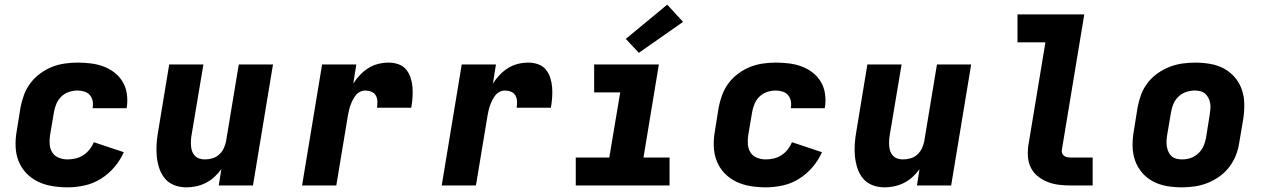

<svg xmlns="http://www.w3.org/2000/svg" viewBox="-20 -797 5440 825"><path d="M270 8Q237 8 204 2.5Q171 -3 143 -16.5Q115 -30 93 -53Q71 -76 59.5 -105.5Q48 -135 47 -168.5Q46 -202 52 -235L68 -335Q73 -362 83 -389Q93 -416 110.5 -439.5Q128 -463 152.5 -481Q177 -499 203.5 -509.5Q230 -520 258 -524Q286 -528 313 -528Q342 -528 370.5 -524.5Q399 -521 424.5 -511.5Q450 -502 471.5 -485.5Q493 -469 507 -445.5Q521 -422 525 -394Q529 -366 525 -337Q524 -336 524 -334.5Q524 -333 524 -332H378Q378 -332 378 -332.5Q378 -333 378 -334Q381 -349 378 -363.5Q375 -378 366 -388.5Q357 -399 342.5 -403.5Q328 -408 313 -408Q295 -408 276.5 -402Q258 -396 244 -382.5Q230 -369 222.5 -351.5Q215 -334 212 -316L195 -216Q192 -196 193.5 -176.5Q195 -157 205 -141.5Q215 -126 233 -119Q251 -112 270 -112Q287 -112 304.5 -116Q322 -120 337.5 -130Q353 -140 364.5 -154.5Q376 -169 383 -186L512 -143Q497 -109 471.5 -79Q446 -49 413 -28.5Q380 -8 343 0Q306 8 270 8Z M781 8Q753 8 728.5 -1.5Q704 -11 688 -30.5Q672 -50 664 -75Q656 -100 653.5 -126.5Q651 -153 653 -180.5Q655 -208 660 -235L707 -520H854L803 -216Q801 -204 800.5 -192Q800 -180 801 -168Q802 -156 806 -145.5Q810 -135 818 -127Q826 -119 837 -115.5Q848 -112 860 -112Q876 -112 892 -116.5Q908 -121 920.5 -132Q933 -143 940.5 -158Q948 -173 951 -188L1006 -520H1153L1067 0H920L931 -70Q918 -52 901 -36.5Q884 -21 864 -11Q844 -1 823 3.5Q802 8 781 8Z M1278 0 1364 -520H1511L1498 -438Q1510 -457 1526.5 -474.5Q1543 -492 1563 -504.5Q1583 -517 1605.5 -522.5Q1628 -528 1650 -528Q1672 -528 1692 -521Q1712 -514 1725 -498.5Q1738 -483 1744.5 -462.5Q1751 -442 1752.5 -421Q1754 -400 1752.5 -378Q1751 -356 1747 -334H1600Q1602 -348 1601.5 -362Q1601 -376 1594.5 -387Q1588 -398 1575.5 -403Q1563 -408 1549 -408Q1538 -408 1527 -402.5Q1516 -397 1508.5 -387.5Q1501 -378 1495.5 -367Q1490 -356 1486 -345Q1482 -334 1479.5 -323Q1477 -312 1475 -301L1425 0Z M1878 0 1964 -520H2111L2098 -438Q2110 -457 2126.5 -474.5Q2143 -492 2163 -504.5Q2183 -517 2205.5 -522.5Q2228 -528 2250 -528Q2272 -528 2292 -521Q2312 -514 2325 -498.5Q2338 -483 2344.5 -462.5Q2351 -442 2352.5 -421Q2354 -400 2352.5 -378Q2351 -356 2347 -334H2200Q2202 -348 2201.5 -362Q2201 -376 2194.5 -387Q2188 -398 2175.5 -403Q2163 -408 2149 -408Q2138 -408 2127 -402.5Q2116 -397 2108.5 -387.5Q2101 -378 2095.5 -367Q2090 -356 2086 -345Q2082 -334 2079.5 -323Q2077 -312 2075 -301L2025 0Z M2454 0V-120H2598L2645 -400H2533V-520H2811L2745 -120H2857V0ZM2725 -570 2669 -630 2847 -777 2915 -703Z M3270 8Q3237 8 3204 2.5Q3171 -3 3143 -16.5Q3115 -30 3093 -53Q3071 -76 3059.5 -105.5Q3048 -135 3047 -168.5Q3046 -202 3052 -235L3068 -335Q3073 -362 3083 -389Q3093 -416 3110.5 -439.5Q3128 -463 3152.5 -481Q3177 -499 3203.5 -509.5Q3230 -520 3258 -524Q3286 -528 3313 -528Q3342 -528 3370.5 -524.5Q3399 -521 3424.5 -511.5Q3450 -502 3471.5 -485.5Q3493 -469 3507 -445.5Q3521 -422 3525 -394Q3529 -366 3525 -337Q3524 -336 3524 -334.5Q3524 -333 3524 -332H3378Q3378 -332 3378 -332.5Q3378 -333 3378 -334Q3381 -349 3378 -363.5Q3375 -378 3366 -388.5Q3357 -399 3342.5 -403.5Q3328 -408 3313 -408Q3295 -408 3276.5 -402Q3258 -396 3244 -382.5Q3230 -369 3222.5 -351.5Q3215 -334 3212 -316L3195 -216Q3192 -196 3193.5 -176.5Q3195 -157 3205 -141.5Q3215 -126 3233 -119Q3251 -112 3270 -112Q3287 -112 3304.5 -116Q3322 -120 3337.5 -130Q3353 -140 3364.5 -154.5Q3376 -169 3383 -186L3512 -143Q3497 -109 3471.5 -79Q3446 -49 3413 -28.5Q3380 -8 3343 0Q3306 8 3270 8Z M3781 8Q3753 8 3728.5 -1.5Q3704 -11 3688 -30.5Q3672 -50 3664 -75Q3656 -100 3653.5 -126.5Q3651 -153 3653 -180.5Q3655 -208 3660 -235L3707 -520H3854L3803 -216Q3801 -204 3800.5 -192Q3800 -180 3801 -168Q3802 -156 3806 -145.5Q3810 -135 3818 -127Q3826 -119 3837 -115.5Q3848 -112 3860 -112Q3876 -112 3892 -116.5Q3908 -121 3920.5 -132Q3933 -143 3940.5 -158Q3948 -173 3951 -188L4006 -520H4153L4067 0H3920L3931 -70Q3918 -52 3901 -36.5Q3884 -21 3864 -11Q3844 -1 3823 3.5Q3802 8 3781 8Z M4582 0Q4556 0 4530.5 -3Q4505 -6 4482 -15Q4459 -24 4440 -39Q4421 -54 4410 -75.5Q4399 -97 4397 -122.5Q4395 -148 4399 -174L4472 -615H4352V-735H4639L4543 -155Q4541 -147 4543.5 -139.5Q4546 -132 4552 -127.5Q4558 -123 4566 -121.5Q4574 -120 4582 -120H4675V0Z M5058 8Q5025 8 4993.5 2.5Q4962 -3 4934.5 -17.5Q4907 -32 4887 -55.5Q4867 -79 4857 -108Q4847 -137 4846.5 -169.5Q4846 -202 4852 -235L4868 -335Q4873 -363 4883 -390Q4893 -417 4911 -440.5Q4929 -464 4953.5 -481.5Q4978 -499 5005 -509.5Q5032 -520 5060 -524Q5088 -528 5116 -528Q5148 -528 5180 -522.5Q5212 -517 5239 -502.5Q5266 -488 5286 -464.5Q5306 -441 5316 -412Q5326 -383 5326.5 -350.5Q5327 -318 5322 -285L5305 -185Q5301 -157 5290.5 -130Q5280 -103 5262 -79.5Q5244 -56 5219.5 -38.5Q5195 -21 5168 -10.5Q5141 0 5113 4Q5085 8 5058 8ZM5060 -112Q5078 -112 5096 -118Q5114 -124 5128.5 -137.5Q5143 -151 5151 -168.5Q5159 -186 5162 -204L5178 -304Q5180 -317 5181 -329.5Q5182 -342 5180 -353.5Q5178 -365 5172.5 -376Q5167 -387 5158.5 -394.5Q5150 -402 5138 -405Q5126 -408 5114 -408Q5096 -408 5077.5 -402Q5059 -396 5044.5 -382.5Q5030 -369 5022.5 -351.5Q5015 -334 5012 -316L4995 -216Q4993 -203 4992.5 -190.5Q4992 -178 4994 -166.5Q4996 -155 5001 -144Q5006 -133 5014.5 -125.5Q5023 -118 5035 -115Q5047 -112 5060 -112Z"/></svg>

Font: Iosevka SS04 Heavy Extended
Style: Italic
Weight: 900
Width: 7
Italic angle: -9°
Monospace: yes
Designer: Belleve Invis
Foundry: Belleve Invis
Version: Version 19.0.0; ttfautohint (v1.8.4)